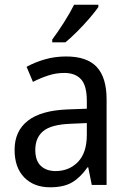

<svg xmlns="http://www.w3.org/2000/svg" viewBox="-20 -786 548 816"><path d="M261 -546Q350 -546 391.5 -501Q433 -456 433 -364V0H370L355 -75H352Q322 -32 286.5 -11Q251 10 193 10Q124 10 83 -32Q42 -74 42 -149Q42 -229 98.5 -273Q155 -317 269 -321L349 -324V-357Q349 -422 324.5 -449Q300 -476 253 -476Q218 -476 184.5 -465Q151 -454 120 -438L93 -502Q127 -521 170 -533.5Q213 -546 261 -546ZM281 -260Q198 -257 164 -229Q130 -201 130 -149Q130 -103 153.5 -81Q177 -59 216 -59Q274 -59 311.5 -98Q349 -137 349 -213V-263ZM398 -756Q385 -737 360.5 -708.5Q336 -680 308 -652Q280 -624 258 -606H202V-618Q226 -650 252 -691Q278 -732 295 -766H398Z"/></svg>

Font: Noto Sans Gurmukhi SemiCondensed
Style: Regular
Weight: 400
Width: 4
Designer: Jelle Bosma - Monotype Design Team
Foundry: Monotype Imaging Inc.
Version: Version 2.004; ttfautohint (v1.8.4.7-5d5b)